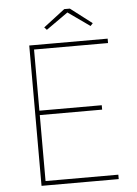

<svg xmlns="http://www.w3.org/2000/svg" viewBox="-58 -910 683 954"><g transform="rotate(-5 283.0 -432.5)"><path d="M110 0V-700H501V-678H132V-373H443V-351H132V-22H495V0ZM299 -865H327L434 -783L422 -770L313 -847L204 -770L192 -783Z"/></g></svg>

Font: Mach Thin
Style: Regular
Weight: 250
Version: Version 1.002